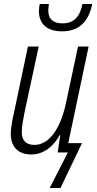

<svg xmlns="http://www.w3.org/2000/svg" viewBox="-20 -764 484 962"><path d="M290 -607C376 -607 424 -655 442 -744H393C381 -682 352 -647 293 -647C246 -647 222 -669 222 -711C222 -722 224 -734 225 -744H179C177 -734 175 -720 175 -709C175 -645 215 -607 290 -607ZM229 178H283L391 -47H322L424 -531H371L312 -254C283 -115 225 -38 152 -38C111 -38 89 -60 89 -102C89 -133 97 -169 104 -206L174 -531H120L50 -199C42 -164 34 -123 34 -94C34 -26 73 10 137 10C200 10 250 -33 279 -87H282L269 0H320Z"/></svg>

Font: Noto Sans Condensed Light
Style: Italic
Weight: 300
Width: 3
Italic angle: -12°
Designer: Monotype Design Team
Foundry: Monotype Imaging Inc.
Version: Version 2.013